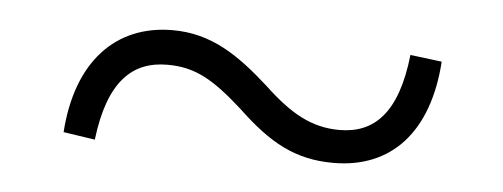

<svg xmlns="http://www.w3.org/2000/svg" viewBox="-27 -497 634 242"><g transform="rotate(5 290.0 -375.5)"><path d="M308 -390C268 -426 233 -450 184 -450C112 -450 64 -400 58 -310L98 -304C107 -379 137 -406 181 -406C216 -406 239 -393 277 -359C319 -319 352 -301 400 -301C473 -301 519 -350 525 -440L485 -445C477 -371 448 -343 404 -343C369 -343 342 -358 308 -390Z"/></g></svg>

Font: Source Han Serif CN
Style: Regular
Weight: 400
Designer: Ryoko NISHIZUKA 西塚涼子 (kana & ideographs); Frank Grießhammer (Latin, Greek & Cyrillic); Wenlong ZHANG 张文龙 (bopomofo); San
Foundry: Adobe
Version: Version 2.003;hotconv 1.1.1;makeotfexe 2.6.0